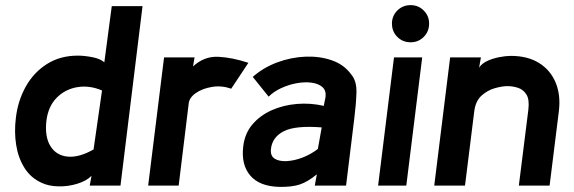

<svg xmlns="http://www.w3.org/2000/svg" viewBox="-20 -724 2239 749"><path d="M142 -11Q100 -30 75.5 -69Q51 -108 43 -159Q35 -210 42 -265Q50 -332 81 -387Q112 -442 163.5 -474.5Q215 -507 284 -507Q309 -507 340 -501Q371 -495 387 -481L416 -700H536L450 0H330L337 -38Q317 -18 281 -7Q245 4 207 3Q169 2 142 -11ZM345 -141 378 -371Q329 -392 281.5 -384Q234 -376 201 -342.5Q168 -309 161 -253Q154 -190 177 -153.5Q200 -117 244.5 -113Q289 -109 345 -141Z M558 0 620 -500H739L733 -465Q777 -505 831 -502.5Q885 -500 949 -479L882 -378Q845 -391 807.5 -385Q770 -379 744 -361Q718 -343 716 -319L677 0Z M1069 5Q992 3 956 -39.5Q920 -82 929 -154Q935 -204 965 -239Q995 -274 1040 -294Q1085 -314 1138 -318.5Q1191 -323 1243 -311L1250 -346Q1253 -371 1237.5 -384.5Q1222 -398 1195.5 -401.5Q1169 -405 1138 -399.5Q1107 -394 1077.5 -380.5Q1048 -367 1028 -347L966 -424Q1008 -461 1062.5 -481Q1117 -501 1172.5 -503Q1228 -505 1275 -488.5Q1322 -472 1349 -435Q1372 -409 1370.5 -362.5Q1369 -316 1362 -261L1330 0H1208L1216 -44Q1181 -15 1150 -4.5Q1119 6 1069 5ZM1220 -143 1235 -227Q1132 -235 1087 -212Q1042 -189 1037 -143Q1034 -116 1051.5 -105Q1069 -94 1098.5 -95.5Q1128 -97 1160.5 -109.5Q1193 -122 1220 -143Z M1582 -559Q1551 -559 1530 -580Q1509 -601 1509 -632Q1509 -662 1530 -683Q1551 -704 1582 -704Q1612 -704 1633 -683Q1654 -662 1654 -632Q1654 -601 1633 -580Q1612 -559 1582 -559ZM1565 0H1455L1517 -500H1627Z M2124 0H2004L2041 -295Q2046 -336 2033.5 -355.5Q2021 -375 2000.5 -381.5Q1980 -388 1960 -388Q1939 -388 1910.5 -380Q1882 -372 1858.5 -351Q1835 -330 1830 -289L1794 0H1674L1736 -500H1856L1849 -460Q1859 -476 1880.5 -486Q1902 -496 1927.5 -501Q1953 -506 1973 -506Q2038 -506 2082.5 -478.5Q2127 -451 2147.5 -402Q2168 -353 2160 -289Z"/></svg>

Font: Kulim Park
Style: Bold Italic
Weight: 700
Italic angle: -8°
Designer: Noponies / Dale Sattler
Foundry: Noponies
Version: Version 1.000; ttfautohint (v1.8.3)